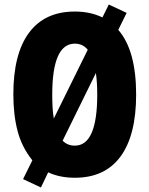

<svg xmlns="http://www.w3.org/2000/svg" viewBox="-20 -776 661 849"><path d="M582 -358Q582 -178 513 -84Q444 10 311 10Q244 10 193 -14L161 53L82 16L123 -67Q76 -126 57.5 -197.5Q39 -269 39 -359Q39 -538 108.5 -631.5Q178 -725 311 -725Q379 -725 433 -699L461 -756L540 -719L503 -644Q543 -598 562.5 -526Q582 -454 582 -358ZM211 -358Q211 -327 212.5 -301Q214 -275 218 -252L368 -556Q346 -583 311 -583Q211 -583 211 -358ZM410 -358Q410 -411 404 -453L257 -154Q278 -132 311 -132Q410 -132 410 -358Z"/></svg>

Font: Noto Sans Sinhala ExtraCondensed Black
Style: Regular
Weight: 900
Width: 2
Designer: Jelle Bosma - Monotype Design Team
Foundry: Monotype Imaging Inc.
Version: Version 2.006; ttfautohint (v1.8.4.7-5d5b)